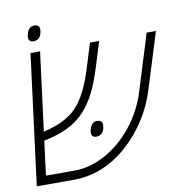

<svg xmlns="http://www.w3.org/2000/svg" viewBox="-83 -835 875 914"><g transform="rotate(-10 354.0 -378.0)"><path d="M142.6 -755.9Q167.5 -755.9 167.5 -731.9Q167.5 -726.1 166 -718.8Q157.7 -682.6 127 -682.6Q103 -682.6 103 -705.1Q103 -710.9 105 -718.8Q112.8 -755.9 142.6 -755.9ZM203.1 0H21.5L102.1 -629.9H148.4L99.6 -250Q145.5 -261.7 174.3 -273.7Q203.1 -285.6 230.2 -304.7Q257.3 -323.7 277.8 -350.6Q320.3 -406.7 351.1 -505.9L389.6 -629.9H434.1L395.5 -505.9Q373.5 -435.5 349.1 -387.7Q324.7 -339.8 289.8 -303Q254.9 -266.1 208 -244.1Q161.1 -221.2 94.2 -208L73.2 -42.5H211.9Q287.6 -42.5 362.3 -83.7Q437 -125 494.6 -197.5Q552.2 -270 579.6 -358.9L663.6 -629.9H708.5L624 -358.9Q588.9 -246.6 513.2 -158.2Q428.2 -58.6 322.3 -20.5Q264.2 0 203.1 0ZM358.4 -256.8Q383.3 -256.8 383.3 -232.9Q383.3 -227.1 381.8 -219.7Q373.5 -183.6 342.8 -183.6Q318.8 -183.6 318.8 -206.1Q318.8 -211.9 320.8 -219.7Q328.6 -256.8 358.4 -256.8Z"/></g></svg>

Font: Open Sans Hebrew Light
Style: Italic
Weight: 300
Italic angle: -12°
Foundry: Ascender Corporation, Yanek Iontef
Version: Version 2.001;PS 002.001;hotconv 1.0.70;makeotf.lib2.5.58329